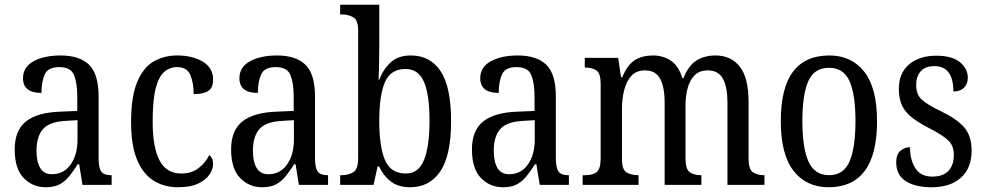

<svg xmlns="http://www.w3.org/2000/svg" viewBox="-20 -780 4154 810"><path d="M173 10Q118 10 80 -29Q42 -68 42 -150Q42 -230 90 -268Q138 -306 236 -309L306 -312V-373Q306 -429 292.5 -463Q279 -497 230 -497Q183 -497 169 -466.5Q155 -436 155 -388Q77 -388 77 -450Q77 -497 121.5 -521.5Q166 -546 236 -546Q315 -546 355.5 -507Q396 -468 396 -372V-113Q396 -71 407.5 -56Q419 -41 448 -41H451V0H328L314 -87H308Q290 -59 272.5 -37Q255 -15 232 -2.5Q209 10 173 10ZM199 -45Q249 -45 278 -86Q307 -127 307 -191V-273L256 -270Q187 -266 160.5 -234.5Q134 -203 134 -144Q134 -98 149.5 -71.5Q165 -45 199 -45Z M731 10Q673 10 628 -18Q583 -46 558 -106.5Q533 -167 533 -265Q533 -372 558.5 -433.5Q584 -495 628 -520.5Q672 -546 727 -546Q792 -546 835.5 -520Q879 -494 879 -444Q879 -410 859 -396.5Q839 -383 797 -383Q797 -430 783 -463.5Q769 -497 727 -497Q696 -497 672.5 -476.5Q649 -456 636.5 -406Q624 -356 624 -266Q624 -159 653 -103.5Q682 -48 745 -48Q789 -48 818.5 -71.5Q848 -95 863 -126Q870 -120 874.5 -111Q879 -102 879 -88Q879 -67 864 -44Q849 -21 816 -5.5Q783 10 731 10Z M1086 10Q1031 10 993 -29Q955 -68 955 -150Q955 -230 1003 -268Q1051 -306 1149 -309L1219 -312V-373Q1219 -429 1205.5 -463Q1192 -497 1143 -497Q1096 -497 1082 -466.5Q1068 -436 1068 -388Q990 -388 990 -450Q990 -497 1034.5 -521.5Q1079 -546 1149 -546Q1228 -546 1268.5 -507Q1309 -468 1309 -372V-113Q1309 -71 1320.5 -56Q1332 -41 1361 -41H1364V0H1241L1227 -87H1221Q1203 -59 1185.5 -37Q1168 -15 1145 -2.5Q1122 10 1086 10ZM1112 -45Q1162 -45 1191 -86Q1220 -127 1220 -191V-273L1169 -270Q1100 -266 1073.5 -234.5Q1047 -203 1047 -144Q1047 -98 1062.5 -71.5Q1078 -45 1112 -45Z M1710 10Q1660 10 1628.5 -14.5Q1597 -39 1579 -78H1573L1556 0H1415V-41H1422Q1450 -41 1470.5 -53.5Q1491 -66 1491 -113V-651Q1491 -695 1470.5 -707Q1450 -719 1422 -719H1415V-760H1580V-575Q1580 -557 1579.5 -532Q1579 -507 1578.5 -482.5Q1578 -458 1577 -444H1580Q1598 -490 1629.5 -518Q1661 -546 1713 -546Q1795 -546 1839 -479.5Q1883 -413 1883 -269Q1883 -124 1837.5 -57Q1792 10 1710 10ZM1692 -48Q1746 -48 1769 -105.5Q1792 -163 1792 -271Q1792 -381 1768.5 -435Q1745 -489 1691 -489Q1628 -489 1604 -433.5Q1580 -378 1580 -270Q1580 -162 1604 -105Q1628 -48 1692 -48Z M2102 10Q2047 10 2009 -29Q1971 -68 1971 -150Q1971 -230 2019 -268Q2067 -306 2165 -309L2235 -312V-373Q2235 -429 2221.5 -463Q2208 -497 2159 -497Q2112 -497 2098 -466.5Q2084 -436 2084 -388Q2006 -388 2006 -450Q2006 -497 2050.5 -521.5Q2095 -546 2165 -546Q2244 -546 2284.5 -507Q2325 -468 2325 -372V-113Q2325 -71 2336.5 -56Q2348 -41 2377 -41H2380V0H2257L2243 -87H2237Q2219 -59 2201.5 -37Q2184 -15 2161 -2.5Q2138 10 2102 10ZM2128 -45Q2178 -45 2207 -86Q2236 -127 2236 -191V-273L2185 -270Q2116 -266 2089.5 -234.5Q2063 -203 2063 -144Q2063 -98 2078.5 -71.5Q2094 -45 2128 -45Z M2438 0V-41H2451Q2479 -41 2496.5 -53.5Q2514 -66 2514 -113V-426Q2514 -471 2496 -483Q2478 -495 2449 -495H2447V-536H2588L2600 -454H2605Q2627 -507 2658.5 -526.5Q2690 -546 2735 -546Q2776 -546 2809 -525Q2842 -504 2859 -450H2863Q2886 -506 2920 -526Q2954 -546 2998 -546Q3064 -546 3101 -499Q3138 -452 3138 -349V-113Q3138 -66 3156 -53.5Q3174 -41 3203 -41H3205V0H3049V-346Q3049 -412 3030 -447.5Q3011 -483 2966 -483Q2931 -483 2910.5 -462.5Q2890 -442 2881 -408Q2872 -374 2872 -334V-113Q2872 -66 2890 -53.5Q2908 -41 2936 -41H2939V0H2784V-346Q2784 -412 2765 -447.5Q2746 -483 2701 -483Q2665 -483 2644 -460.5Q2623 -438 2613.5 -401Q2604 -364 2604 -321V-108Q2604 -64 2623.5 -52.5Q2643 -41 2672 -41H2674V0Z M3476 10Q3382 10 3328 -59Q3274 -128 3274 -269Q3274 -409 3325.5 -477.5Q3377 -546 3479 -546Q3572 -546 3626 -477.5Q3680 -409 3680 -269Q3680 -128 3628 -59Q3576 10 3476 10ZM3478 -41Q3539 -41 3564 -99Q3589 -157 3589 -269Q3589 -381 3564 -437.5Q3539 -494 3477 -494Q3415 -494 3390 -437.5Q3365 -381 3365 -269Q3365 -157 3390.5 -99Q3416 -41 3478 -41Z M3910 10Q3841 10 3801 -16Q3761 -42 3761 -95Q3761 -131 3780 -145Q3799 -159 3819 -159Q3819 -106 3841.5 -70.5Q3864 -35 3913 -35Q3959 -35 3981.5 -59.5Q4004 -84 4004 -126Q4004 -163 3983 -185Q3962 -207 3906 -236Q3859 -260 3829.5 -282.5Q3800 -305 3786 -333.5Q3772 -362 3772 -405Q3772 -472 3815.5 -508.5Q3859 -545 3930 -545Q3997 -545 4030 -517.5Q4063 -490 4063 -452Q4063 -426 4047 -410Q4031 -394 4002 -394Q4002 -501 3922 -501Q3883 -501 3864 -479Q3845 -457 3845 -422Q3845 -381 3869 -359.5Q3893 -338 3949 -311Q4016 -279 4047.5 -243Q4079 -207 4079 -144Q4079 -71 4034 -30.5Q3989 10 3910 10Z"/></svg>

Font: Noto Serif Thai Condensed
Style: Regular
Weight: 400
Width: 3
Designer: Monotype Design Team
Foundry: Monotype Imaging Inc.
Version: Version 2.002; ttfautohint (v1.8.4.7-5d5b)